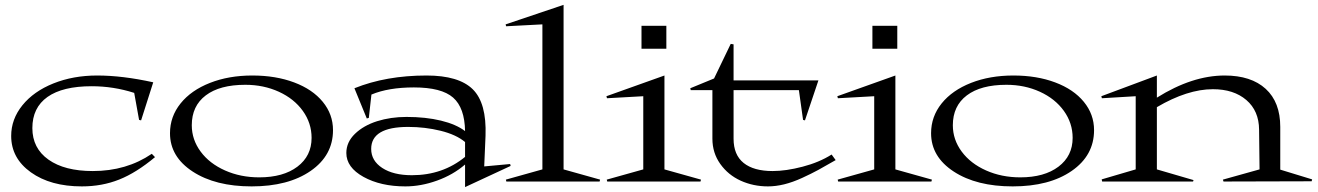

<svg xmlns="http://www.w3.org/2000/svg" viewBox="-20 -745 5411 788"><path d="M616.2 -100.1Q539.6 -36.1 469.2 -8.1Q398.9 20 315.9 20Q187.5 20 106.7 -37.8Q25.9 -95.7 25.9 -187Q25.9 -255.9 72 -313Q118.2 -370.1 199.2 -402.6Q280.3 -435.1 378.9 -435.1Q482.4 -435.1 608.9 -407.2L559.1 -251L550.8 -252.9L530.8 -363.8Q445.8 -391.1 356 -391.1Q237.3 -391.1 175 -347.2Q112.8 -303.2 112.8 -219.2Q112.8 -136.7 179 -89.8Q245.1 -43 360.8 -43Q499 -43 603 -113.8Z M1012.7 20Q864.3 20 771 -40.8Q677.7 -101.6 677.7 -198.2Q677.7 -266.6 721.2 -320.6Q764.6 -374.5 841.8 -404.8Q918.9 -435.1 1015.6 -435.1Q1111.8 -435.1 1187.3 -406.7Q1262.7 -378.4 1304.7 -327.1Q1346.7 -275.9 1346.7 -210.9Q1346.7 -106.9 1254.9 -43.5Q1163.1 20 1012.7 20ZM767.1 -231Q767.1 -171.9 803.5 -122.8Q839.8 -73.7 903.6 -45.4Q967.3 -17.1 1043.9 -17.1Q1142.6 -17.1 1200.7 -61Q1258.8 -105 1258.8 -179.2Q1258.8 -239.7 1222.9 -289.8Q1187 -339.8 1124.5 -368.4Q1062 -397 986.8 -397Q881.8 -397 824.5 -353.5Q767.1 -310.1 767.1 -231Z M1401.4 -117.2Q1401.4 -161.6 1436.8 -195.8Q1472.2 -230 1527.8 -247.6Q1583.5 -265.1 1648.4 -265.1Q1727.1 -265.1 1789.6 -250Q1852.1 -234.9 1888.7 -207Q1887.2 -302.7 1839.6 -344.5Q1792 -386.2 1678.7 -386.2Q1574.2 -386.2 1504.4 -356.9L1493.7 -261.2L1485.4 -258.8L1434.6 -382.8Q1564.5 -435.1 1730.5 -435.1Q1862.8 -435.1 1920.2 -378.7Q1977.5 -322.3 1972.7 -188L1967.3 -62L2073.7 -71.8L2075.7 -64L1888.7 22.9V-69.8Q1839.4 -27.3 1773.4 -3.7Q1707.5 20 1643.6 20Q1542.5 20 1471.9 -19Q1401.4 -58.1 1401.4 -117.2ZM1503.4 -133.8Q1503.4 -85.4 1548.8 -55.7Q1594.2 -25.9 1670.4 -25.9Q1796.9 -25.9 1888.7 -101.1V-162.1Q1852.5 -192.4 1788.3 -208.3Q1724.1 -224.1 1655.3 -224.1Q1503.4 -224.1 1503.4 -133.8Z M2057.1 -637.2 2055.2 -645 2293 -725.1V-49.8L2442.9 -7.8L2440.9 0H2058.1L2056.2 -7.8L2206.1 -49.8V-645Z M2707 -49.8 2856.9 -7.8 2855 0H2472.2L2470.2 -7.8L2620.1 -49.8V-350.1L2471.2 -341.8L2468.8 -350.1L2707 -435.1ZM2612.8 -544.9V-639.2H2714.8V-544.9Z M2813 -382.8 2910.6 -422.9 2979 -564.9 2990.7 -563V-415H3338.9L3283.7 -251L3275.9 -252.9L3258.8 -375H2990.7V-175.8Q2990.7 -109.4 3032 -76.2Q3073.2 -43 3150.9 -43Q3205.6 -43 3273.9 -60.8Q3342.3 -78.6 3393.1 -110.8L3409.7 -87.9Q3367.7 -63.5 3338.9 -47.9Q3310.1 -32.2 3271.7 -14.6Q3233.4 2.9 3198.5 11.5Q3163.6 20 3131.8 20Q3071.8 20 3020 -3.4Q2968.3 -26.9 2936 -72.3Q2903.8 -117.7 2903.8 -175.8V-375H2814.9Z M3654.8 -49.8 3804.7 -7.8 3802.7 0H3419.9L3418 -7.8L3567.9 -49.8V-350.1L3418.9 -341.8L3416.5 -350.1L3654.8 -435.1ZM3560.5 -544.9V-639.2H3662.6V-544.9Z M4136.2 20Q3987.8 20 3894.5 -40.8Q3801.3 -101.6 3801.3 -198.2Q3801.3 -266.6 3844.7 -320.6Q3888.2 -374.5 3965.3 -404.8Q4042.5 -435.1 4139.2 -435.1Q4235.4 -435.1 4310.8 -406.7Q4386.2 -378.4 4428.2 -327.1Q4470.2 -275.9 4470.2 -210.9Q4470.2 -106.9 4378.4 -43.5Q4286.6 20 4136.2 20ZM3890.6 -231Q3890.6 -171.9 3927 -122.8Q3963.4 -73.7 4027.1 -45.4Q4090.8 -17.1 4167.5 -17.1Q4266.1 -17.1 4324.2 -61Q4382.3 -105 4382.3 -179.2Q4382.3 -239.7 4346.4 -289.8Q4310.5 -339.8 4248 -368.4Q4185.5 -397 4110.4 -397Q4005.4 -397 3948 -353.5Q3890.6 -310.1 3890.6 -231Z M4502.4 -341.8 4500 -350.1 4728 -435.1V-344.2Q4873 -435.1 5006.3 -435.1Q5114.7 -435.1 5174.6 -380.4Q5234.4 -325.7 5234.4 -224.1V-48.8L5365.2 -8.8L5363.3 -1L5001.5 0L4999 -7.8L5149.4 -49.8L5147.5 -212.9Q5147 -290 5095.2 -334.5Q5043.5 -378.9 4958 -378.9Q4853.5 -378.9 4728 -305.2V-49.8L4878.4 -5.9L4876.5 0H4503.4L4501.5 -8.8L4641.1 -49.8V-350.1Z"/></svg>

Font: Halibut Exp
Style: Regular
Weight: 400
Width: 7
Designer: Matteo Maggi
Foundry: Collletttivo
Version: Version 3.080 | FøM Fix